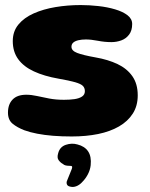

<svg xmlns="http://www.w3.org/2000/svg" viewBox="-20 -520 593 759"><path d="M263.5 19.5Q224.5 19.5 190 16.8Q155.5 14 127 8.5Q98.5 3 76.5 -5Q48 -16 29.8 -31Q11.5 -46 11.5 -75Q11.5 -107.5 29.8 -126.5Q48 -145.5 84 -145.5Q104 -145.5 126.2 -140.5Q148.5 -135.5 174.8 -130.5Q201 -125.5 233 -125.5Q256 -125.5 274.8 -128.2Q293.5 -131 304.5 -138.5Q315.5 -146 315.5 -159.5Q315.5 -172.5 307.5 -180.5Q299.5 -188.5 277 -195Q254.5 -201.5 211.5 -209Q154.5 -219 114 -237.8Q73.5 -256.5 52 -286Q30.5 -315.5 30.5 -357.5Q30.5 -396 52.8 -423Q75 -450 113.2 -467Q151.5 -484 199.5 -492Q247.5 -500 299 -500Q333.5 -500 369.2 -496Q405 -492 435.2 -483Q465.5 -474 484 -459.8Q502.5 -445.5 502.5 -425Q502.5 -399 490.2 -383Q478 -367 459.2 -360.2Q440.5 -353.5 420.5 -353.5Q393.5 -353.5 366.8 -358.8Q340 -364 319.5 -364Q303 -364 290 -361Q277 -358 269.8 -351.8Q262.5 -345.5 262.5 -335Q262.5 -319.5 285 -310.8Q307.5 -302 358 -293Q407 -284.5 444.5 -266.8Q482 -249 503.2 -218.8Q524.5 -188.5 524.5 -143Q524.5 -101.5 505 -71Q485.5 -40.5 450.5 -20.2Q415.5 0 368 9.8Q320.5 19.5 263.5 19.5ZM265 219Q249.5 217.5 245.8 211.2Q242 205 244 197Q247 189.5 251 179.5Q255 169.5 258.5 161Q262 153.5 264 147.2Q266 141 265 138.5Q264 136.5 261.5 136Q259 135.5 254 135.5Q246.5 135.5 239.8 134Q233 132.5 228.5 128Q219 123 211.8 113.2Q204.5 103.5 210 85.5Q216.5 60.5 240.2 52.5Q264 44.5 286 51Q314.5 58 328.2 78.2Q342 98.5 338.5 133Q336.5 151.5 327.5 168.8Q318.5 186 306.5 198Q298 208 287 213.8Q276 219.5 265 219Z"/></svg>

Font: Gluten
Style: Bold
Weight: 700
Designer: Tyler Finck
Foundry: Etcetera Type Company
Version: Version 1.204